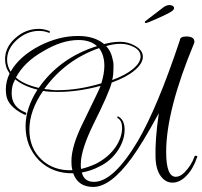

<svg xmlns="http://www.w3.org/2000/svg" viewBox="-65 -688 799 758"><path d="M303 50Q243 50 224 -4Q143 -2 89 -55Q36 -110 36 -189Q36 -261 83 -334Q27 -348 -5 -375L-7 -371Q-14 -358 -16.5 -345.5Q-19 -333 -19 -320Q-19 -265 36 -244Q39 -242 39 -240Q39 -231 28 -237Q-33 -268 -40 -311Q-41 -317 -41.5 -323Q-42 -329 -42 -335Q-42 -367 -27 -398Q-45 -423 -45 -454Q-45 -502 -4 -538Q36 -574 88 -574Q108 -574 129 -566Q132 -565 132 -562Q132 -557 127 -559Q110 -566 89 -566Q42 -566 2 -531Q-37 -496 -37 -452Q-37 -428 -23 -405Q11 -465 89 -506Q166 -546 243 -546Q308 -546 346 -514Q379 -523 409 -523Q439 -523 465 -509Q499 -491 499 -464Q499 -437 465 -409Q434 -383 376 -362Q365 -320 304 -198Q254 -96 254 -40V-31Q254 -26 255 -21Q285 -28 315 -42Q365 -68 393 -110Q417 -147 417 -183Q417 -211 401 -221Q398 -221 398 -224Q398 -231 404 -227Q427 -213 427 -176Q427 -137 403 -98Q374 -53 328 -31Q294 -13 258 -7Q267 30 306 30Q383 30 479 -131Q517 -196 558.5 -295Q600 -394 645 -529Q646 -544 670 -544Q706 -544 702 -519Q591 -253 591 -88Q591 10 629 10Q646 10 663 -7Q690 -34 703 -70Q703 -73 707 -73Q717 -73 713 -67Q698 -22 671.5 5.5Q645 33 616 33Q588 33 569 6.5Q550 -20 549 -68Q548 -100 551 -143Q554 -186 562 -241Q496 -120 454 -63Q371 50 303 50ZM88 -341Q171 -460 318 -506Q291 -530 245 -530Q180 -530 106 -486Q30 -443 -2 -382Q28 -355 88 -341ZM378 -372Q430 -391 459 -415Q490 -440 490 -465Q490 -488 465 -501.5Q440 -515 411 -515Q384 -515 354 -506Q375 -484 381 -448Q383 -441 383 -434Q383 -427 383 -419Q383 -408 382 -396Q381 -384 378 -372ZM165 -332Q244 -332 335 -359Q347 -398 347 -428Q347 -435 346.5 -441Q346 -447 345 -453Q340 -481 326 -498Q192 -451 110 -337Q114 -336 118 -335.5Q122 -335 126 -335L140 -333Q146 -332 152 -332Q158 -332 165 -332ZM221 -16 220 -20Q218 -28 217.5 -36Q217 -44 217 -52Q217 -111 262 -202L312 -305Q330 -342 332 -349Q243 -325 162 -325Q128 -325 105 -329Q51 -251 51 -176Q51 -103 99 -58Q147 -13 221 -16ZM509 -597Q507 -599 507 -601V-603L508 -604L580 -659Q592 -668 604 -668Q613 -668 619 -663Q625 -658 620 -650Q615 -641 565 -619Q513 -595 509 -597Z"/></svg>

Font: Lovers Quarrel
Style: Regular
Weight: 400
Designer: Robert E. Leuschke
Foundry: Robert E. Leuschke
Version: Version 1.010; ttfautohint (v1.8.3)